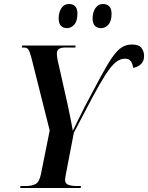

<svg xmlns="http://www.w3.org/2000/svg" viewBox="-20 -942 742 962"><path d="M81 0 83 -10H110Q139 -10 158 -20Q177 -30 185 -69L229 -288L137 -654Q129 -684 122 -694Q115 -704 99 -704H89L91 -714H359L357 -704H309Q285 -704 275 -696.5Q265 -689 265 -674Q265 -652 274 -618L320 -413Q326 -384 333 -350Q340 -316 345 -287Q355 -309 371 -340Q387 -371 407 -412Q453 -499 485 -558.5Q517 -618 541.5 -653.5Q566 -689 589 -704Q612 -719 641 -719Q677 -719 689.5 -701Q702 -683 702 -662Q702 -636 686.5 -621Q671 -606 647 -602Q645 -621 636 -634.5Q627 -648 606 -648Q581 -648 558 -628.5Q535 -609 507.5 -566Q480 -523 442 -452Q404 -381 350 -277L310 -69Q306 -47 306 -41Q306 -22 322.5 -16Q339 -10 365 -10H386L384 0ZM487 -801Q467 -801 455.5 -812.5Q444 -824 444 -850Q444 -880 458 -901Q472 -922 496 -922Q515 -922 527 -910.5Q539 -899 539 -873Q539 -836 523 -818.5Q507 -801 487 -801ZM316 -801Q297 -801 285.5 -812.5Q274 -824 274 -850Q274 -880 287.5 -901Q301 -922 326 -922Q345 -922 356.5 -910.5Q368 -899 368 -874Q368 -836 352 -818.5Q336 -801 316 -801Z"/></svg>

Font: Noto Serif Display Condensed SemiBold
Style: Italic
Weight: 600
Width: 3
Italic angle: -12°
Designer: Monotype Design Team
Foundry: Monotype Imaging Inc.
Version: Version 2.009